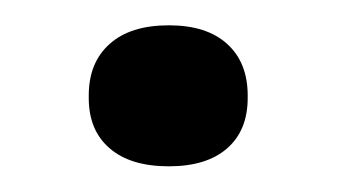

<svg xmlns="http://www.w3.org/2000/svg" viewBox="-20 -122 265 151"><path d="M49.8 -46.9Q49.8 -72.8 66.2 -87.4Q82.5 -102.1 112.8 -102.1Q142.6 -102.1 158.7 -87.4Q174.8 -72.8 174.8 -46.9V-44.9Q174.8 -19.5 158.7 -5.4Q142.6 8.8 112.8 8.8Q82.5 8.8 66.2 -5.4Q49.8 -19.5 49.8 -44.9Z"/></svg>

Font: LT Wave
Style: Regular
Weight: 400
Designer: Daniel Lyons
Version: Version 2.5 (Glyphs App)